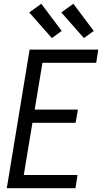

<svg xmlns="http://www.w3.org/2000/svg" viewBox="-20 -998 541 1018"><path d="M16 0 137 -735H501L490 -665H205L164 -417H393L381 -347H152L106 -70H391L380 0ZM425 -796 305 -932 369 -978 477 -834ZM255 -796 135 -932 199 -978 307 -834Z"/></svg>

Font: Iosevka Algr
Style: Italic
Weight: 400
Italic angle: -9°
Monospace: yes
Designer: Belleve Invis
Foundry: Belleve Invis
Version: Version 26.0.2; ttfautohint (v1.8.3)